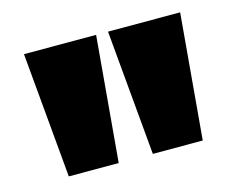

<svg xmlns="http://www.w3.org/2000/svg" viewBox="-65 -813 714 576"><g transform="rotate(-15 292.0 -525.5)"><path d="M273 -720 239 -331H84L49 -720ZM534 -720 500 -331H345L310 -720Z"/></g></svg>

Font: Aspekta 1000
Style: Regular
Weight: 1000
Designer: Ivo Dolenc
Version: Version 2.000